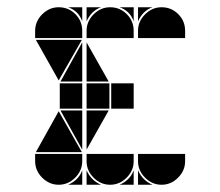

<svg xmlns="http://www.w3.org/2000/svg" viewBox="-20 -512 608 530"><path d="M284 -492Q311 -492 330 -473Q349 -454 349 -427V-407H219V-427Q219 -453 238.5 -472.5Q258 -492 284 -492ZM142 -492Q169 -492 188 -473Q207 -454 207 -427V-407H77V-427Q77 -453 96.5 -472.5Q116 -492 142 -492ZM426 -492Q453 -492 472 -473Q491 -454 491 -427V-407H361V-427Q361 -453 380.5 -472.5Q400 -492 426 -492ZM426 -2Q400 -2 380.5 -21.5Q361 -41 361 -67V-87H491V-67Q491 -41 471.5 -21.5Q452 -2 426 -2ZM142 -2Q116 -2 96.5 -21.5Q77 -41 77 -67V-87H207V-67Q207 -41 187.5 -21.5Q168 -2 142 -2ZM284 -2Q258 -2 238.5 -21.5Q219 -41 219 -67V-87H349V-67Q349 -41 329.5 -21.5Q310 -2 284 -2ZM79 -92 142 -205 206 -92ZM206 -402 142 -290 79 -402ZM282 -212H219V-282H282ZM349 -212H287V-282H349ZM207 -212H145V-282H207ZM207 -287H147L207 -395ZM207 -207V-99L147 -207ZM219 -42Q231 -14 259 -2H219ZM361 -42Q373 -14 401 -2H361ZM361 -492H401Q387 -487 377 -477Q367 -467 361 -453ZM310 -2Q324 -8 334 -18Q344 -28 349 -42V-2ZM168 -2Q182 -8 192 -18Q202 -28 207 -42V-2ZM219 -492H259Q245 -487 235 -477Q225 -467 219 -453ZM349 -492V-453Q339 -482 310 -492ZM207 -492V-453Q197 -482 168 -492ZM219 -287V-395L280 -287ZM219 -207H280L219 -99Z"/></svg>

Font: CAT DyFa
Style: Regular
Weight: 400
Designer: Peter Wiegel
Foundry: Peter Wiegel
Version: Version 1.001; ttfautohint (v1.3)